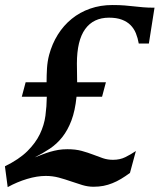

<svg xmlns="http://www.w3.org/2000/svg" viewBox="-83 -747 671 779"><path d="M346.7 -413.1 331.1 -354.5H227.5Q221.7 -297.4 206.8 -258.1Q191.9 -218.8 169.9 -190.9Q147.9 -163.1 119.4 -144Q90.8 -125 58.1 -108.4Q74.7 -114.7 89.8 -120.6Q105 -126.5 120.6 -131.1Q136.2 -135.7 153.3 -138.7Q170.4 -141.6 190.4 -141.6Q223.6 -141.6 248.5 -134.8Q273.4 -127.9 294.2 -119.9Q314.9 -111.8 334.2 -105.2Q353.5 -98.6 375.5 -98.6Q403.8 -98.6 425.5 -109.4Q447.3 -120.1 468.3 -134.3L444.3 -45.4Q425.8 -31.7 408.2 -21.2Q390.6 -10.7 373 -3.7Q355.5 3.4 336.7 7.1Q317.9 10.7 296.4 10.7Q273.9 10.7 251.2 3.9Q228.5 -2.9 204.8 -11.2Q181.2 -19.5 155.8 -26.4Q130.4 -33.2 102.5 -33.2Q67.4 -33.2 26.9 -21Q-13.7 -8.8 -51.8 12.2L-63 -72.3Q-5.4 -100.6 28.1 -133.8Q61.5 -167 78.9 -203.1Q96.2 -239.3 101.3 -277.3Q106.4 -315.4 106.9 -354.5H5.4L21 -413.1H106Q106 -442.4 107.7 -470Q109.4 -497.6 116.2 -523.9Q128.4 -569.3 151.6 -606.4Q174.8 -643.6 207.8 -670.4Q240.7 -697.3 282.5 -711.9Q324.2 -726.6 373 -726.6Q402.3 -726.6 422.4 -724.9Q442.4 -723.1 460.4 -721.2Q478.5 -719.2 497.6 -717.5Q516.6 -715.8 543.9 -715.8L521 -570.3H480Q476.1 -592.8 468.3 -612.1Q460.4 -631.3 446.5 -645.3Q432.6 -659.2 411.4 -667.2Q390.1 -675.3 359.4 -675.3Q295.9 -675.3 262.5 -628.9Q229 -582.5 229 -488.8Q229 -470.7 229.5 -451.9Q230 -433.1 230 -413.1Z"/></svg>

Font: Arian AMU Serif
Style: Bold Italic
Weight: 700
Italic angle: -15°
Designer: Ruben Hakobyan (Tarumian)
Foundry: Ruben Hakobyan (Tarumian)
Version: Version 1.002